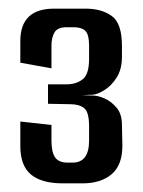

<svg xmlns="http://www.w3.org/2000/svg" viewBox="-20 -654 330 444"><path d="M125 -230Q76 -230 51.5 -250.5Q27 -271 27 -316V-373L99 -365V-329Q99 -302 107.5 -290Q116 -278 136 -278H148Q186 -278 186 -329V-362Q186 -395 174.5 -404Q163 -413 143 -413L91 -414V-459H134Q156 -459 171 -470.5Q186 -482 186 -518V-548Q186 -574 177.5 -582.5Q169 -591 150 -591H134Q113 -591 106 -579Q99 -567 99 -548V-496L27 -509V-559Q27 -634 105 -634H178Q215 -634 238.5 -617Q262 -600 262 -548V-523Q262 -494 250 -475Q238 -456 222 -446Q206 -436 195 -435L170 -434L195 -433Q207 -433 222.5 -426Q238 -419 250 -404.5Q262 -390 262 -365L263 -317Q263 -272 238 -251Q213 -230 171 -230Z"/></svg>

Font: Smooch Sans SemiBold
Style: Bold
Weight: 600
Designer: Robert E. Leuschke
Foundry: Robert E. Leuschke
Version: Version 1.010; ttfautohint (v1.8.3)